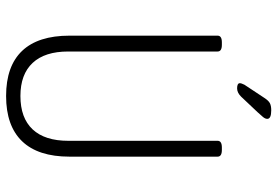

<svg xmlns="http://www.w3.org/2000/svg" viewBox="-160 -744 910 630"><g transform="rotate(90 295.0 -429.0)"><path d="M295 6Q197 6 147 -46.5Q97 -99 97 -202V-688Q97 -702 119 -702H127Q149 -702 149 -688V-198Q149 -121 186.5 -81Q224 -41 295 -41Q367 -41 404.5 -81Q442 -121 442 -198V-688Q442 -702 464 -702H472Q494 -702 494 -688V-202Q494 -99 443.5 -46.5Q393 6 295 6ZM270 -752Q253 -752 253 -761Q253 -766 258 -776L301 -841Q310 -855 318.5 -859.5Q327 -864 342 -864Q370 -864 370 -851Q370 -844 363.5 -836.5Q357 -829 348 -819L297 -765Q284 -752 270 -752Z"/></g></svg>

Font: Asap Condensed ExtraLight
Style: Regular
Weight: 200
Width: 3
Designer: Pablo Cosgaya
Foundry: Omnibus-Type
Version: Version 3.001; ttfautohint (v1.8.4.7-5d5b)